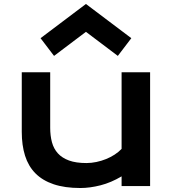

<svg xmlns="http://www.w3.org/2000/svg" viewBox="-20 -943 874 973"><path d="M90.3 -576.7H234.4V-295.4Q234.4 -255.4 243.2 -222.4Q252 -189.5 273.2 -166Q294.4 -142.6 329.8 -129.6Q365.2 -116.7 418 -116.7Q442.9 -116.7 468.5 -122.1Q494.1 -127.4 517.6 -137Q541 -146.5 561.3 -159.7Q581.5 -172.9 596.2 -188.5V-576.7H740.7V0H596.2V-49.3Q543 -17.6 489.3 -3.9Q435.5 9.8 387.2 9.8Q308.1 9.8 251.7 -9.3Q195.3 -28.3 159.4 -64.7Q123.5 -101.1 106.9 -154.1Q90.3 -207 90.3 -274.9ZM185.5 -749.5 415.5 -922.9 645.5 -749.5 577.1 -659.7 415.5 -781.7 253.9 -659.7Z"/></svg>

Font: Krona One
Style: Regular
Weight: 400
Version: Version 1.003